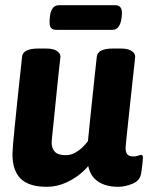

<svg xmlns="http://www.w3.org/2000/svg" viewBox="-20 -712 597 740"><path d="M444 -525Q474 -525 487.5 -515.5Q501 -506 501 -494Q501 -494 498.5 -469Q496 -444 491.5 -405Q487 -366 482.5 -321.5Q478 -277 473.5 -237Q469 -197 466.5 -170.5Q464 -144 464 -142Q464 -125 471 -117Q478 -109 494 -109Q504 -109 512 -112Q520 -115 523 -115Q531 -115 531 -104Q531 -102 529.5 -86Q528 -70 524 -44Q520 -16 491 -4Q462 8 436 8Q378 8 346.5 -21.5Q315 -51 316 -118V-126L341 -102Q328 -77 300.5 -51.5Q273 -26 236.5 -9Q200 8 160 8Q92 8 60 -23Q28 -54 28 -119Q28 -128 30.5 -158.5Q33 -189 37.5 -231.5Q42 -274 46.5 -319.5Q51 -365 55.5 -404.5Q60 -444 62.5 -468.5Q65 -493 65 -493Q68 -525 128 -525H156Q186 -525 199.5 -515.5Q213 -506 213 -494Q213 -494 210.5 -471Q208 -448 204 -411.5Q200 -375 196 -333.5Q192 -292 188 -254.5Q184 -217 181.5 -191.5Q179 -166 179 -163Q179 -140 191.5 -127Q204 -114 233 -114Q252 -114 268 -122.5Q284 -131 297 -143.5Q310 -156 319 -168Q322 -201 326.5 -243.5Q331 -286 335.5 -329.5Q340 -373 344 -410Q348 -447 350.5 -470Q353 -493 353 -493Q356 -525 416 -525ZM424 -692Q437 -692 443.5 -684.5Q450 -677 450 -662Q450 -652 447.5 -636.5Q445 -621 437 -609Q429 -597 413 -597H197Q183 -597 177 -604Q171 -611 171 -627Q171 -638 173 -653Q175 -668 183 -680Q191 -692 208 -692Z"/></svg>

Font: Asap VF Beta
Style: Italic
Weight: 400
Italic angle: -6°
Designer: Pablo Cosgaya
Foundry: Pablo Cosgaya
Version: Version 1.007